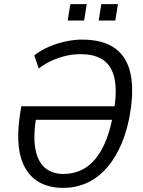

<svg xmlns="http://www.w3.org/2000/svg" viewBox="-20 -907 695 936"><path d="M290 9Q227 9 181 -13.5Q135 -36 107 -81Q79 -126 71.5 -192.5Q64 -259 77 -346L84 -389H557L547 -323H139L157 -340Q141 -243 152.5 -181Q164 -119 199 -89Q234 -59 289 -59Q346 -59 392.5 -86.5Q439 -114 473.5 -174Q508 -234 529 -334Q551 -440 541 -508.5Q531 -577 489.5 -610Q448 -643 371 -643Q337 -643 302 -635Q267 -627 233.5 -612Q200 -597 169 -573L147 -637Q179 -662 218.5 -679Q258 -696 300 -705Q342 -714 379 -714Q484 -714 543 -670Q602 -626 618 -539.5Q634 -453 609 -326Q591 -240 559 -177Q527 -114 485.5 -72.5Q444 -31 394 -11Q344 9 290 9ZM461 -807 474 -887H555L542 -807ZM310 -807 323 -887H403L390 -807Z"/></svg>

Font: Nunito Sans 10pt Condensed
Style: Italic
Weight: 400
Width: 3
Italic angle: -9°
Designer: Vernon Adams
Foundry: Vernon Adams
Version: Version 3.101;gftools[0.9.27]